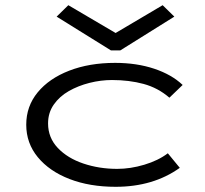

<svg xmlns="http://www.w3.org/2000/svg" viewBox="-20 -708 790 739"><path d="M425 11Q325 11 247.5 -19Q170 -49 125.5 -103Q81 -157 81 -228Q81 -299 125 -352.5Q169 -406 246.5 -436Q324 -466 423 -466Q506 -466 573.5 -443.5Q641 -421 683 -381L632 -332Q588 -370 532.5 -385Q477 -400 411 -400Q368 -400 324.5 -389Q281 -378 245 -357.5Q209 -337 187 -305.5Q165 -274 165 -233Q165 -178 202.5 -138.5Q240 -99 301 -78.5Q362 -58 431 -58Q482 -58 535.5 -74Q589 -90 626 -118L672 -62Q570 11 425 11ZM243 -688 425 -581 606 -688 651 -644 443 -514H407L198 -644Z"/></svg>

Font: Inconsolata ExtraExpanded Thin
Style: Regular
Weight: 100
Width: 8
Monospace: yes
Designer: Raph Levien, Cyreal, Brenton Simpson
Foundry: Raph Levien, Cyreal, Google
Version: Version 3.100; ttfautohint (v1.8.4.7-5d5b)